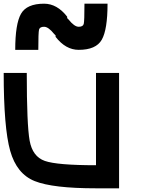

<svg xmlns="http://www.w3.org/2000/svg" viewBox="-20 -1020 790 1040"><path d="M500 -625H625V0H500Q265.6 0 168 -39.1Q70.3 -78.1 35.2 -203.1Q0 -328.1 0 -625H125Q125 -343.8 140.6 -257.8Q156.2 -171.9 222.7 -148.4Q289.1 -125 500 -125ZM187.5 -750H62.5Q62.5 -890.6 93.8 -945.3Q125 -1000 218.8 -1000Q289.1 -1000 343.8 -929.7Q343.8 -929.7 343.8 -921.9Q351.6 -914.1 351.6 -914.1Q382.8 -875 406.2 -875Q429.7 -875 433.6 -890.6Q437.5 -906.2 437.5 -1000H562.5Q562.5 -859.4 531.2 -804.7Q500 -750 406.2 -750Q335.9 -750 281.2 -820.3Q281.2 -820.3 281.2 -828.1Q273.4 -835.9 273.4 -835.9Q242.2 -875 218.8 -875Q195.3 -875 191.4 -859.4Q187.5 -843.8 187.5 -750Z"/></svg>

Font: CraftyPE
Style: Regular
Weight: 400
Designer: Erek Butcher
Foundry: Haunted Coop
Version: Version 0.018;April 4, 2024;FontCreator 15.0.0.2962 64-bit